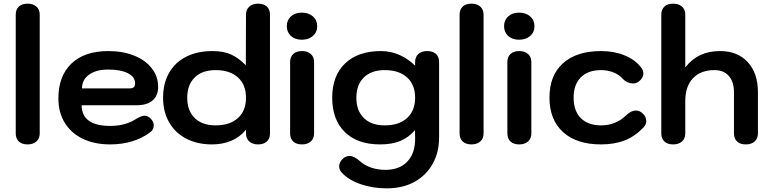

<svg xmlns="http://www.w3.org/2000/svg" viewBox="-20 -779 4202 1049"><path d="M66 -50V-699Q66 -727 83 -743Q100 -759 131 -759Q161 -759 179 -743Q197 -727 197 -699V-50Q197 -22 179 -6Q161 10 131 10Q100 10 83 -6Q66 -22 66 -50Z M299 -241Q299 -364 370.5 -432Q442 -500 572 -500Q652 -500 713.5 -475Q775 -450 809.5 -405.5Q844 -361 844 -304Q844 -256 813.5 -230Q783 -204 727 -204H426Q426 -148 465.5 -119.5Q505 -91 582 -91Q663 -91 720 -127Q752 -147 770 -147Q787 -147 803 -131Q820 -114 820 -94Q820 -70 800 -56Q758 -24 702 -7Q646 10 582 10Q496 10 432 -21Q368 -52 333.5 -108.5Q299 -165 299 -241ZM687 -296Q704 -296 711 -302.5Q718 -309 718 -324Q718 -359 678.5 -379Q639 -399 572 -399Q505 -399 466.5 -371Q428 -343 428 -296Z M871 -245Q871 -323 903.5 -380.5Q936 -438 997 -469Q1058 -500 1141 -500Q1202 -500 1244 -480.5Q1286 -461 1323 -422L1324 -699Q1324 -727 1342 -743Q1360 -759 1390 -759Q1420 -759 1437.5 -743.5Q1455 -728 1455 -699V-50Q1455 -21 1437.5 -5.5Q1420 10 1390 10Q1360 10 1342 -6Q1324 -22 1324 -50V-70Q1257 10 1138 10Q1060 10 999.5 -20.5Q939 -51 905 -109Q871 -167 871 -245ZM1324 -245Q1324 -316 1280 -356Q1236 -396 1158 -396Q1085 -396 1044 -356Q1003 -316 1003 -245Q1003 -174 1044 -134Q1085 -94 1158 -94Q1236 -94 1280 -134Q1324 -174 1324 -245Z M1547 -636Q1547 -669 1569.5 -689.5Q1592 -710 1629 -710Q1666 -710 1689.5 -689.5Q1713 -669 1713 -636Q1713 -603 1689.5 -582.5Q1666 -562 1629 -562Q1592 -562 1569.5 -582.5Q1547 -603 1547 -636ZM1565 -50V-440Q1565 -468 1582 -484Q1599 -500 1630 -500Q1660 -500 1678 -484Q1696 -468 1696 -440V-50Q1696 -22 1678 -6Q1660 10 1630 10Q1599 10 1582 -6Q1565 -22 1565 -50Z M1847 164Q1833 149 1833 130Q1833 105 1857 85Q1872 73 1889 73Q1915 73 1947 102Q1971 124 2007.5 136.5Q2044 149 2086 149Q2164 149 2207 102Q2250 55 2248 -28L2247 -68Q2213 -28 2167.5 -9Q2122 10 2056 10Q1933 10 1864 -57.5Q1795 -125 1795 -245Q1795 -365 1865.5 -432.5Q1936 -500 2062 -500Q2114 -500 2162 -479Q2210 -458 2248 -420V-440Q2248 -468 2266 -484Q2284 -500 2314 -500Q2344 -500 2361.5 -484.5Q2379 -469 2379 -440V-28Q2379 52 2344.5 115Q2310 178 2245.5 214Q2181 250 2093 250Q2015 250 1949.5 227Q1884 204 1847 164ZM2248 -245Q2248 -316 2204 -356Q2160 -396 2082 -396Q2009 -396 1968 -356Q1927 -316 1927 -245Q1927 -174 1968 -134Q2009 -94 2082 -94Q2160 -94 2204 -134Q2248 -174 2248 -245Z M2491 -50V-699Q2491 -727 2508 -743Q2525 -759 2556 -759Q2586 -759 2604 -743Q2622 -727 2622 -699V-50Q2622 -22 2604 -6Q2586 10 2556 10Q2525 10 2508 -6Q2491 -22 2491 -50Z M2734 -636Q2734 -669 2756.5 -689.5Q2779 -710 2816 -710Q2853 -710 2876.5 -689.5Q2900 -669 2900 -636Q2900 -603 2876.5 -582.5Q2853 -562 2816 -562Q2779 -562 2756.5 -582.5Q2734 -603 2734 -636ZM2752 -50V-440Q2752 -468 2769 -484Q2786 -500 2817 -500Q2847 -500 2865 -484Q2883 -468 2883 -440V-50Q2883 -22 2865 -6Q2847 10 2817 10Q2786 10 2769 -6Q2752 -22 2752 -50Z M2982 -246Q2982 -367 3056 -433.5Q3130 -500 3264 -500Q3335 -500 3392.5 -476.5Q3450 -453 3483 -410Q3495 -395 3495 -378Q3495 -352 3468 -332Q3456 -323 3438 -323Q3424 -323 3409 -329.5Q3394 -336 3383 -348Q3363 -371 3331.5 -383.5Q3300 -396 3264 -396Q3193 -396 3153.5 -356.5Q3114 -317 3114 -246Q3114 -173 3153.5 -133.5Q3193 -94 3264 -94Q3343 -94 3399 -147Q3427 -175 3454 -175Q3472 -175 3487 -163Q3511 -144 3511 -117Q3511 -100 3497 -84Q3451 -35 3394.5 -12.5Q3338 10 3264 10Q3130 10 3056 -57.5Q2982 -125 2982 -246Z M3593 -50V-699Q3593 -727 3610 -743Q3627 -759 3658 -759Q3688 -759 3706 -743Q3724 -727 3724 -699V-411Q3761 -457 3807 -478.5Q3853 -500 3914 -500Q4010 -500 4065.5 -439.5Q4121 -379 4121 -275V-50Q4121 -22 4103 -6Q4085 10 4055 10Q4024 10 4007 -6Q3990 -22 3990 -50V-275Q3990 -332 3962 -364Q3934 -396 3884 -396Q3808 -396 3766 -351.5Q3724 -307 3724 -227V-50Q3724 -22 3706 -6Q3688 10 3658 10Q3627 10 3610 -6Q3593 -22 3593 -50Z"/></svg>

Font: Kodchasan
Style: Bold
Weight: 700
Designer: Katatrad Aksorn Co.,Ltd.
Foundry: Cadson Demak Co.,Ltd.
Version: Version 1.000; ttfautohint (v1.6)